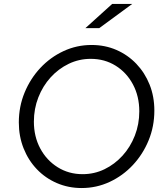

<svg xmlns="http://www.w3.org/2000/svg" viewBox="-20 -938 835 969"><path d="M392 11Q325 11 267 -14Q209 -39 166 -84Q123 -129 99 -189.5Q75 -250 75 -320Q75 -400 104 -470.5Q133 -541 183.5 -595Q234 -649 300.5 -680Q367 -711 442 -711Q510 -711 567.5 -686Q625 -661 668 -616Q711 -571 735 -511Q759 -451 759 -380Q759 -300 730 -229.5Q701 -159 650.5 -105Q600 -51 533.5 -20Q467 11 392 11ZM397 -59Q456 -59 507.5 -84Q559 -109 598.5 -152.5Q638 -196 660.5 -253.5Q683 -311 683 -376Q683 -452 651 -512Q619 -572 563.5 -606.5Q508 -641 438 -641Q379 -641 327 -616Q275 -591 235.5 -547.5Q196 -504 173.5 -446.5Q151 -389 151 -324Q151 -249 183 -189Q215 -129 271 -94Q327 -59 397 -59ZM411 -796 546 -918H647L481 -796Z"/></svg>

Font: Red Hat Text
Style: Italic
Weight: 300
Italic angle: -12°
Designer: Pentagram, MCKL
Foundry: Pentagram, MCKL
Version: Version 1.023